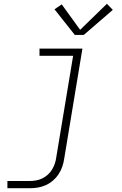

<svg xmlns="http://www.w3.org/2000/svg" viewBox="-20 -776 640 1011"><path d="M19 215V177H138Q154 177 170.5 174Q187 171 202.5 163.5Q218 156 231.5 144Q245 132 254 117Q263 102 268.5 86Q274 70 276 54L365 -482H188V-520H414L318 60Q315 81 308 101.5Q301 122 288.5 141Q276 160 258.5 175Q241 190 221 199Q201 208 180 211.5Q159 215 138 215ZM374 -592 267 -727 305 -753 402 -619 543 -756 574 -724 421 -592Z"/></svg>

Font: Iosevka SS04 XLt Ex
Style: Italic
Weight: 200
Width: 7
Italic angle: -9°
Monospace: yes
Designer: Belleve Invis
Foundry: Belleve Invis
Version: Version 19.0.0; ttfautohint (v1.8.4)